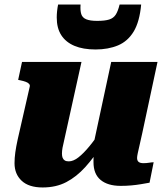

<svg xmlns="http://www.w3.org/2000/svg" viewBox="-20 -814 733 846"><path d="M263 -197Q258 -177 255.5 -163Q253 -149 253 -137Q253 -126 256 -118.5Q259 -111 265.5 -107Q272 -103 283 -103Q303 -103 325.5 -120.5Q348 -138 374 -169.5Q400 -201 427 -243L430 -177Q394 -120 355.5 -77.5Q317 -35 272 -11.5Q227 12 168 12Q107 12 75.5 -17.5Q44 -47 44 -95Q44 -118 47.5 -143Q51 -168 58 -200L111 -432Q113 -439 108 -444.5Q103 -450 93.5 -453.5Q84 -457 70 -460L60 -462L77 -541H339ZM607 -228Q600 -196 595 -174.5Q590 -153 587 -139Q584 -125 584 -118Q584 -106 591 -100.5Q598 -95 612 -95Q625 -95 637 -97Q649 -99 657 -99L639 -9Q622 -6 601.5 -2.5Q581 1 558.5 3Q536 5 512 5Q455 5 423.5 -21Q392 -47 392 -99Q392 -104 392 -110.5Q392 -117 392.5 -126.5Q393 -136 394 -147L383 -136L470 -541H674ZM401 -596Q457 -596 500 -614Q543 -632 569 -675Q595 -718 602 -794H507Q500 -765 490 -749.5Q480 -734 461 -728Q442 -722 408 -722Q377 -722 360 -729Q343 -736 338 -752Q333 -768 335 -794H236Q233 -779 231.5 -764.5Q230 -750 230 -737Q230 -690 250 -659Q270 -628 308 -612Q346 -596 401 -596Z"/></svg>

Font: Roboto Serif 20pt ExtraBold
Style: Italic
Weight: 800
Italic angle: -10°
Version: Version 1.007